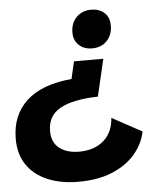

<svg xmlns="http://www.w3.org/2000/svg" viewBox="-82 -555 694 815"><g transform="rotate(-5 265.0 -147.5)"><path d="M370 -297 333 -139Q225 -136 171.5 -106Q118 -76 118 -11Q118 38 150 62.5Q182 87 234 87Q298 87 338 52.5Q378 18 382 -44L509 25Q499 76 463 119Q427 162 366 188Q305 214 220 214Q146 214 89.5 190.5Q33 167 1.5 121.5Q-30 76 -30 10Q-30 -91 35.5 -151.5Q101 -212 228 -223L245 -297ZM337 -509Q371 -509 392.5 -489.5Q414 -470 414 -435Q414 -395 390 -370Q366 -345 327 -345Q293 -345 271 -365Q249 -385 249 -419Q249 -459 273.5 -484Q298 -509 337 -509Z"/></g></svg>

Font: Prodigy Sans SemiBold
Style: Italic
Weight: 600
Italic angle: -13°
Designer: Wei Huang
Foundry: Wei Huang
Version: Version 1.003; ttfautohint (v1.8.3)